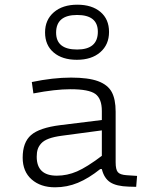

<svg xmlns="http://www.w3.org/2000/svg" viewBox="-20 -797 654 822"><path d="M309.1 -541Q246.6 -541 209.7 -572.3Q172.9 -603.5 172.9 -658.2Q172.9 -711.9 210.4 -744.4Q248 -776.9 311 -776.9Q373.5 -776.9 410.2 -745.8Q446.8 -714.8 446.8 -660.2Q446.8 -606 409.4 -573.5Q372.1 -541 309.1 -541ZM310.1 -585Q398.9 -585 398.9 -661.1Q398.9 -732.9 310.1 -732.9Q220.2 -732.9 220.2 -657.2Q220.2 -585 310.1 -585ZM475.1 -102.1Q475.1 -71.3 484.4 -60.1Q493.7 -48.8 522 -46.9L566.9 -43.9L563 2.9L530.8 2Q478 0.5 451.7 -16.8Q425.3 -34.2 416 -73.2H409.2Q359.9 -33.7 313.5 -14.4Q267.1 4.9 215.8 4.9Q153.8 4.9 115.5 -28.8Q77.1 -62.5 77.1 -122.1Q77.1 -187.5 113 -218.8Q148.9 -250 237.8 -261.2L416 -283.2V-321.8Q416 -374.5 388.2 -394.8Q360.4 -415 282.2 -415Q216.3 -415 123 -397L116.2 -445.8Q207 -464.8 284.2 -464.8Q357.9 -464.8 399.7 -449.5Q441.4 -434.1 458.3 -403.1Q475.1 -372.1 475.1 -318.8ZM223.1 -44.9Q267.6 -44.9 309.8 -63.2Q352.1 -81.5 416 -129.9V-238.8L244.1 -215.8Q210.9 -211.4 189.2 -203.4Q167.5 -195.3 156.5 -183.1Q145.5 -170.9 141.4 -157.7Q137.2 -144.5 137.2 -126Q137.2 -44.9 223.1 -44.9Z"/></svg>

Font: IntelOne Mono Light
Style: Regular
Weight: 300
Designer: Fred Shallcrass
Foundry: Frere-Jones Type LLC
Version: Version 1.200;hotconv 1.1.0;makeotfexe 2.6.0;FJTRelease1.2